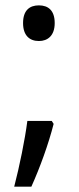

<svg xmlns="http://www.w3.org/2000/svg" viewBox="-20 -566 293 716"><path d="M66 -480C66 -434 90 -413 125 -413C158 -413 184 -433 184 -480C184 -527 160 -546 125 -546C90 -546 66 -527 66 -480ZM180 -104 173 -115H82C73 -45 53 53 33 130H97C129 59 161 -29 180 -104Z"/></svg>

Font: Noto Sans Georgian SemiCondensed
Style: Regular
Weight: 400
Width: 4
Designer: Monotype Design Team, Akaki Razmadze
Foundry: Google LLC
Version: Version 2.005